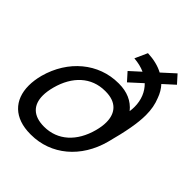

<svg xmlns="http://www.w3.org/2000/svg" viewBox="-230 -903 1041 1041"><g transform="rotate(45 290.0 -383.0)"><path d="M535.2 -612C526.1 -638 512.7 -660.5 495.2 -679.5L558 -736.5L516.8 -782.5L444.8 -717C412.5 -734.5 372.7 -744.5 325.7 -746.5L293.4 -674.5C324.2 -672 352 -665.5 376 -654.5L315.9 -600L357.1 -554L428.5 -619C461.9 -586.4 480.4 -541.6 480.4 -488.7C480.4 -477.5 479.5 -465.9 477.8 -454C442.7 -498 392.5 -518.5 332.3 -518.5C331.6 -518.5 330.8 -518.5 330.1 -518.5C329.4 -518.5 328.7 -518.5 328 -518.5C175.2 -518.5 48.5 -411.8 4.6 -251.5C-3.5 -220.8 -7.4 -192 -7.4 -165.5C-7.4 -55.1 61 15 185 15C185.7 15 186.4 15 187.2 15C187.9 15 188.6 15 189.3 15C343.6 15 468.5 -90.8 512.2 -254C541.1 -361.6 555.6 -438.9 555.6 -501.1C555.6 -543.6 548.8 -578.9 535.2 -612ZM208.9 -66C127.2 -66 84.7 -107.5 84.7 -181.2C84.7 -202.2 88.2 -225.9 95.2 -252C125.9 -366.7 201.6 -437.5 306.2 -437.5C306.9 -437.5 307.7 -437.5 308.4 -437.5C309.1 -437.5 309.8 -437.5 310.6 -437.5C389.5 -437.5 431.4 -394.7 431.4 -321.4C431.4 -300.8 428.1 -277.7 421.3 -252.5C390.4 -137 313.9 -66 208.9 -66Z"/></g></svg>

Font: Manrope
Style: MediumItalic
Weight: 500
Italic angle: -15°
Designer: Mikhail Sharanda
Foundry: Mikhail Sharanda
Version: Version 4.502;hotconv 1.0.109;makeotfexe 2.5.65596